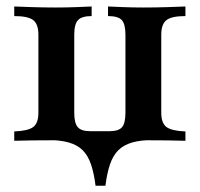

<svg xmlns="http://www.w3.org/2000/svg" viewBox="-20 -437 620 596"><path d="M276.6 139.5Q271.8 100.8 262.5 73.4Q253.2 46 236.7 29.4Q220.2 12.9 193.1 5.2Q166.1 -2.4 126.6 -2.4L291.1 -13.7L457.3 -2.4Q417.7 -2.4 390.7 5.2Q363.7 12.9 347.2 29.4Q330.6 46 321.4 73.4Q312.1 100.8 307.3 139.5ZM24.2 0V-29Q66.9 -30.6 83.1 -42.7Q99.2 -54.8 99.2 -87.1V-329Q99.2 -362.1 83.1 -374.6Q66.9 -387.1 24.2 -387.1V-416.9Q42.7 -416.1 79.8 -414.9Q116.9 -413.7 152.4 -413.7Q185.5 -413.7 216.9 -414.9Q248.4 -416.1 264.5 -416.9V-387.1Q233.9 -387.1 222.2 -374.6Q210.5 -362.1 210.5 -329V-87.1Q210.5 -54.8 221.4 -42.3Q232.3 -29.8 259.7 -29.8H320.2Q348.4 -29.8 358.9 -42.3Q369.4 -54.8 369.4 -87.1V-329Q369.4 -362.1 358.1 -374.6Q346.8 -387.1 315.3 -387.1V-416.9Q331.5 -416.1 362.5 -414.9Q393.5 -413.7 425.8 -413.7Q462.1 -413.7 500 -414.9Q537.9 -416.1 555.6 -416.9V-387.1Q512.9 -387.1 496.8 -374.6Q480.6 -362.1 480.6 -329V-87.1Q480.6 -54.8 496.8 -42.7Q512.9 -30.6 555.6 -29V0Q537.1 -0.8 500 -1.2Q462.9 -1.6 427.4 -1.6Q407.3 -1.6 388.3 -1.2Q369.4 -0.8 346.8 -0.4Q324.2 0 291.9 0Q259.7 0 236.3 -0.4Q212.9 -0.8 193.5 -1.2Q174.2 -1.6 153.2 -1.6Q118.5 -1.6 81 -1.2Q43.5 -0.8 24.2 0Z"/></svg>

Font: Playfair
Style: Bold
Weight: 700
Designer: Claus Eggers Sørensen
Foundry: Claus Eggers Sørensen
Version: Version 2.001;gftools[0.9.30]